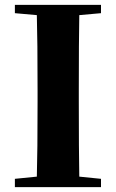

<svg xmlns="http://www.w3.org/2000/svg" viewBox="-20 -767 476 787"><path d="M305 -705Q303 -603 303 -395V-352Q303 -146 305 -43L394 -34V0H41V-34L131 -43Q134 -144 134 -351V-395Q134 -602 131 -705L41 -713V-747H394V-713Z"/></svg>

Font: Source Han Serif SC Heavy
Style: Regular
Weight: 900
Designer: Ryoko NISHIZUKA  (kana & ideographs); Frank Grießhammer (Latin, Greek & Cyrillic); Wenlong ZHANG  (bopomofo); Sandoll Co
Foundry: Adobe Systems Incorporated
Version: Version 1.001 October 20, 2017